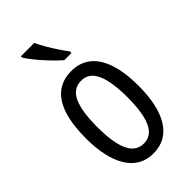

<svg xmlns="http://www.w3.org/2000/svg" viewBox="-238 -836 916 916"><g transform="rotate(-45 220.0 -378.5)"><path d="M397.9 -268.6Q397.9 -205.1 387.2 -153.8Q376.5 -102.5 354.5 -65.9Q332.5 -29.3 298.8 -9.8Q265.1 9.8 219.2 9.8Q175.3 9.8 142.1 -9.8Q108.9 -29.3 86.9 -65.7Q64.9 -102.1 53.7 -153.6Q42.5 -205.1 42.5 -268.6Q42.5 -357.4 61.5 -419.2Q80.6 -481 120.1 -513.4Q159.7 -545.9 220.7 -545.9Q277.8 -545.9 317.4 -514.4Q356.9 -482.9 377.4 -421.1Q397.9 -359.4 397.9 -268.6ZM119.1 -268.6Q119.1 -198.7 129.9 -151.4Q140.6 -104 163.3 -80.1Q186 -56.2 221.2 -56.2Q255.9 -56.2 278.1 -79.6Q300.3 -103 311 -150.1Q321.8 -197.3 321.8 -268.6Q321.8 -338.4 311 -385.5Q300.3 -432.6 278.1 -456.3Q255.9 -480 220.7 -480Q167 -480 143.1 -427Q119.1 -374 119.1 -268.6ZM189.9 -765.6Q201.2 -742.2 217 -714.8Q232.9 -687.5 250 -661.9Q267.1 -636.2 281.7 -617.2V-606H233.4Q218.3 -619.1 199.5 -637.9Q180.7 -656.7 161.6 -678Q142.6 -699.2 126.5 -719.7Q110.4 -740.2 100.1 -756.8V-765.6Z"/></g></svg>

Font: Open Sans Condensed
Style: Regular
Weight: 400
Width: 3
Designer: Monotype Design Team
Foundry: Monotype Imaging Inc.
Version: Version 3.000